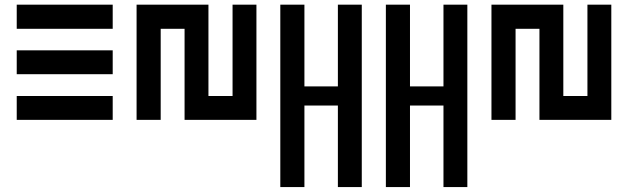

<svg xmlns="http://www.w3.org/2000/svg" viewBox="-20 -500 2620 801"><path d="M49.8 0Q49.8 -25.4 49.8 -99.6Q150.4 -99.6 450.2 -99.6Q450.2 -75.2 450.2 0Q349.6 0 49.8 0ZM49.8 -190.4Q150.4 -190.4 450.2 -190.4Q450.2 -214.8 450.2 -290Q349.6 -290 49.8 -290Q49.8 -264.6 49.8 -190.4ZM49.8 -379.9Q49.8 -405.3 49.8 -480.5Q150.4 -480.5 450.2 -480.5Q450.2 -455.1 450.2 -379.9Q349.6 -379.9 49.8 -379.9Z M650.4 0Q625 0 549.8 0Q549.8 -120.1 549.8 -480.5Q625 -480.5 849.6 -480.5Q849.6 -384.8 849.6 -99.6Q875 -99.6 950.2 -99.6Q950.2 -195.3 950.2 -480.5Q974.6 -480.5 1049.8 -480.5Q1049.8 -360.4 1049.8 0Q974.6 0 750 0Q750 -94.7 750 -379.9Q724.6 -379.9 650.4 -379.9Q650.4 -285.2 650.4 0Z M1149.4 -480.5Q1182.6 -480.5 1250 -480.5Q1250 -366.2 1250 -139.6Q1295.9 -139.6 1389.6 -139.6Q1389.6 -252.9 1389.6 -480.5Q1422.9 -480.5 1489.3 -480.5Q1489.3 -226.6 1489.3 280.3Q1456.1 280.3 1389.6 280.3Q1389.6 167 1389.6 -59.6Q1342.8 -59.6 1250 -59.6Q1250 53.7 1250 280.3Q1215.8 280.3 1149.4 280.3Q1149.4 26.4 1149.4 -480.5Z M1589.8 -480.5Q1623 -480.5 1690.4 -480.5Q1690.4 -366.2 1690.4 -139.6Q1736.3 -139.6 1830.1 -139.6Q1830.1 -252.9 1830.1 -480.5Q1863.3 -480.5 1929.7 -480.5Q1929.7 -226.6 1929.7 280.3Q1896.5 280.3 1830.1 280.3Q1830.1 167 1830.1 -59.6Q1783.2 -59.6 1690.4 -59.6Q1690.4 53.7 1690.4 280.3Q1656.2 280.3 1589.8 280.3Q1589.8 26.4 1589.8 -480.5Z M2130.9 0Q2105.5 0 2030.3 0Q2030.3 -120.1 2030.3 -480.5Q2105.5 -480.5 2330.1 -480.5Q2330.1 -384.8 2330.1 -99.6Q2355.5 -99.6 2430.7 -99.6Q2430.7 -195.3 2430.7 -480.5Q2455.1 -480.5 2530.3 -480.5Q2530.3 -360.4 2530.3 0Q2455.1 0 2230.5 0Q2230.5 -94.7 2230.5 -379.9Q2205.1 -379.9 2130.9 -379.9Q2130.9 -285.2 2130.9 0Z"/></svg>

Font: Alibu-Mazigh Belkasim 1
Style: Bold
Weight: 400
Designer: Mazigh Moubarik Belkasim
Version: Version 1.0